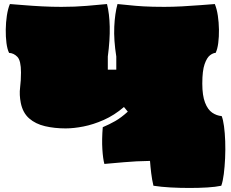

<svg xmlns="http://www.w3.org/2000/svg" viewBox="-20 -795 1144 951"><path d="M740 125Q733 96 729 63Q725 30 723 2Q654 3 593.5 8.5Q533 14 497 17Q490 -8 487 -56Q484 -104 489 -165Q522 -179 551 -195.5Q580 -212 613 -242L594 -265Q546 -224 494 -201Q442 -178 393.5 -168.5Q345 -159 305 -159Q250 -159 203 -170Q156 -181 124.5 -208.5Q93 -236 83 -285Q75 -326 79.5 -361Q84 -396 84 -436Q84 -495 66 -513.5Q48 -532 25 -533Q16 -551 12 -582Q8 -613 8.5 -648.5Q9 -684 14 -717.5Q19 -751 29 -775Q57 -773 98.5 -769.5Q140 -766 188.5 -763.5Q237 -761 284 -761Q352 -761 410 -766Q468 -771 510 -775Q522 -728 523.5 -662.5Q525 -597 514 -515V-450H556V-515Q543 -597 546 -662.5Q549 -728 562 -775Q588 -773 618 -769.5Q648 -766 690.5 -763.5Q733 -761 794 -761Q834 -761 881.5 -763.5Q929 -766 973 -769.5Q1017 -773 1044 -775Q1054 -751 1059 -717.5Q1064 -684 1064.5 -648.5Q1065 -613 1061 -582Q1057 -551 1048 -533Q1036 -533 1020.5 -521.5Q1005 -510 993.5 -477.5Q982 -445 982 -381Q982 -322 995.5 -287Q1009 -252 1031 -237Q1053 -222 1078 -220Q1085 -203 1089.5 -170Q1094 -137 1095.5 -95.5Q1097 -54 1095 -11.5Q1093 31 1088.5 67Q1084 103 1076 125Q1048 131 1007 133.5Q966 136 918.5 136Q871 136 825 133.5Q779 131 740 125Z"/></svg>

Font: Oi
Style: Regular
Weight: 400
Designer: Kostas Bartsokas, Mohamad Dakak
Foundry: Foundry5
Version: Version 4.000